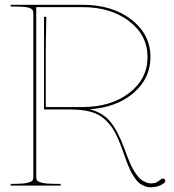

<svg xmlns="http://www.w3.org/2000/svg" viewBox="-20 -780 732 807"><path d="M24.9 0V-7.3H44.9Q77.1 -7.3 94.5 -11.5Q111.8 -15.6 116 -21Q120.1 -26.4 120.1 -35.2V-726.6Q120.1 -739.7 105.5 -746.1Q90.8 -752.4 44.9 -752.4H24.9V-759.8H327.6Q451.7 -759.8 532 -697.8Q612.3 -635.7 612.3 -540Q612.3 -450.2 541 -389.2Q469.7 -328.1 356.9 -320.8Q412.6 -306.6 444.3 -267.6Q476.1 -228.5 503.9 -152.8Q510.3 -134.8 514.2 -124.8Q518.1 -114.7 525.4 -97.4Q532.7 -80.1 538.6 -69.8Q544.4 -59.6 553.5 -46.6Q562.5 -33.7 571.3 -26.6Q580.1 -19.5 591.6 -14.4Q603 -9.3 615.7 -9.3Q628.9 -9.3 637 -13.2Q645 -17.1 657.7 -27.3Q661.1 -29.8 664.6 -29.8Q669.4 -29.8 672.4 -25.4Q674.8 -22 674.8 -19Q674.8 -14.2 670.4 -11.2Q646.5 7.3 612.8 7.3Q600.1 7.3 588.4 2.4Q576.7 -2.4 567.9 -8.5Q559.1 -14.6 550 -27.1Q541 -39.6 535.6 -48.6Q530.3 -57.6 522.9 -74.7Q515.6 -91.8 512.5 -100.1Q509.3 -108.4 502.9 -126.7Q496.6 -145 494.6 -149.9Q477.1 -198.7 460.7 -228Q444.3 -257.3 419.2 -279.5Q394 -301.8 358.9 -310.8Q323.7 -319.8 272.5 -319.8H165V-709.5H174.8Q172.4 -600.1 172.4 -560.1V-330.1H326.2Q445.8 -330.1 522.9 -389.2Q600.1 -448.2 600.1 -540Q600.1 -631.8 522.9 -690.9Q445.8 -750 326.2 -750H132.3V-35.2Q132.3 -26.4 136.5 -21Q140.6 -15.6 158 -11.5Q175.3 -7.3 207.5 -7.3H234.9V0Z"/></svg>

Font: ZnikomitNo25
Style: Regular
Weight: 100
Designer: gluk
Foundry: gluk
Version: Version 0.56